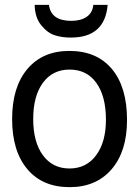

<svg xmlns="http://www.w3.org/2000/svg" viewBox="-20 -749 574 792"><path d="M266 -539Q379 -539 441.5 -464.5Q504 -390 504 -254Q504 -125 440.5 -51Q377 23 267 23Q155 23 92.5 -51.5Q30 -126 30 -258Q30 -390 93 -464.5Q156 -539 266 -539ZM267 -462Q197 -462 157 -407.5Q117 -353 117 -258Q117 -163 157 -108.5Q197 -54 267 -54Q336 -54 376.5 -108.5Q417 -163 417 -255Q417 -352 377.5 -407Q338 -462 267 -462ZM123 -729H182Q190 -663 274 -663Q314 -663 338 -680Q362 -697 365 -729H424Q413 -594 272 -594Q236 -594 206 -603.5Q176 -613 150 -645Q124 -677 123 -729Z"/></svg>

Font: ColatingCofangSans
Style: Regular
Weight: 400
Foundry: GNU
Version: Version 412.227;June 27, 2022;FontCreator 11.0.0.2412 32-bit